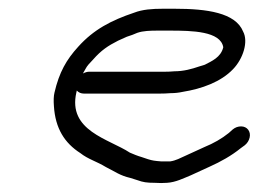

<svg xmlns="http://www.w3.org/2000/svg" viewBox="-20 -448 609 439"><path d="M169.6 -280 176.4 -292C178.8 -296.7 184.4 -303.3 193 -312C211.3 -332.9 227 -343.4 250 -355L270 -364C278.7 -366.7 286.7 -369.7 294.1 -373C307.2 -377.5 323.7 -378 340.3 -378H368.3C419.5 -378 484.3 -376.7 490.5 -340C485.1 -316.8 463.7 -308.1 448.3 -300L435.3 -296C418.4 -290.2 399.7 -285 378.8 -285C371.3 -284.3 363.9 -284 356.6 -284H183.6C179.6 -284 174.9 -282.7 169.6 -280ZM531.2 -159C524.2 -159 517.8 -156.7 512.1 -152L503.2 -144C487.3 -131.1 467.5 -119.9 447.9 -112L404.2 -92C392.6 -86.8 382 -80.8 369.2 -79H348.2C333.6 -80.2 329.1 -80.7 318.4 -84L303.5 -89C295.1 -91.3 283.9 -95.9 276.9 -99C228.9 -130.6 134.3 -148.7 154.7 -237L155.6 -241C159.9 -236.3 165.4 -234 172 -234H345C353 -234 361.4 -234.3 370.3 -235C379.6 -235 388.8 -236 397.9 -238C441.1 -244.9 485.1 -260.6 513 -290C535.9 -313.8 548.4 -352.9 535.8 -376C518.4 -419 452.8 -428 379.8 -428H351.8C328.3 -428 305.7 -426.4 286.7 -419C234.7 -401.5 194.4 -380.8 158.7 -341C132 -311.7 115.3 -282.9 104.5 -236C102.6 -228 102.3 -217.7 103.3 -205C106.5 -154.7 127.5 -121.1 163.6 -98C181.6 -83.8 200.6 -79.2 222.2 -66C244.6 -54.9 253.5 -46.9 278.5 -41L294.3 -36C306.9 -31.4 315.4 -30 333.9 -30C343.8 -29.3 353.1 -29.3 361.9 -30C382 -31.2 399.7 -40.5 415.9 -47L459.5 -67C484.5 -78.2 509.4 -92.1 530.2 -109L539.8 -116C545.5 -120.7 549.2 -126.5 550.8 -133.5C554 -147.4 545.1 -159 531.2 -159Z"/></svg>

Font: HoneyBee
Style: BookIt
Weight: 300
Foundry: Cannot Into Space Fonts
Version: Version 0.89